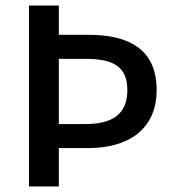

<svg xmlns="http://www.w3.org/2000/svg" viewBox="-20 -675 636 695"><path d="M85 -655V0H193V-139H300C442 -139 547 -205 547 -349C547 -499 444 -549 300 -549H193V-655ZM290 -226H193V-462H290C390 -462 441 -434 441 -349C441 -266 392 -226 290 -226Z"/></svg>

Font: Cambridge Sans Medium
Style: Regular
Weight: 500
Version: Version 2.020;PS 002.020;hotconv 1.0.88;makeotf.lib2.5.64775